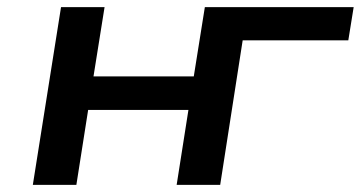

<svg xmlns="http://www.w3.org/2000/svg" viewBox="-20 -518 1011 538"><path d="M72 0 151 -498H273L242 -304H523L554 -498H971L956 -405H660L597 0H475L508 -210H227L194 0Z"/></svg>

Font: Nunito Sans 7pt Expanded SemiBold
Style: Italic
Weight: 600
Width: 7
Italic angle: -9°
Designer: Vernon Adams
Foundry: Vernon Adams
Version: Version 3.101;gftools[0.9.27]